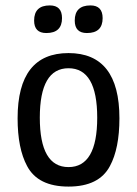

<svg xmlns="http://www.w3.org/2000/svg" viewBox="-20 -674 506 709"><path d="M421 -237Q421 -126 386 -61Q346 15 233 15Q120 15 80 -61Q45 -126 45 -237Q45 -478 233 -478Q421 -478 421 -237ZM127 -239.5Q127 -57 233 -57Q339 -57 339 -239.5Q339 -422 233 -422Q127 -422 127 -239.5ZM209 -607Q209 -552 151 -552Q106 -552 106 -598Q106 -654 164 -654Q209 -654 209 -607ZM359 -607Q359 -552 301 -552Q256 -552 256 -598Q256 -654 314 -654Q359 -654 359 -607Z"/></svg>

Font: Port Lligat Sans
Style: Regular
Weight: 400
Designer: Dario Muhafara, Eduardo Rodriguez Tunni
Foundry: Tipo
Version: Version 1.002